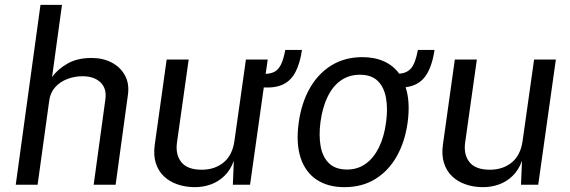

<svg xmlns="http://www.w3.org/2000/svg" viewBox="-20 -763 2356 793"><path d="M45 0 147.2 -743H236L195 -444.5Q217.4 -476.5 258.2 -500Q299 -523.6 358.2 -523.6Q405.8 -523.6 442.1 -504.3Q478.4 -485 496.7 -450.4Q514.9 -415.9 508.2 -370.3L457.5 0H366.9L415.2 -352.5Q421.5 -397.5 395 -422.8Q368.5 -448.1 320.9 -448.1Q288 -448.1 258.2 -436.8Q228.3 -425.4 207.9 -402.9Q187.5 -380.5 183.2 -346.6L135.3 0Z M783.2 10Q745.2 9.7 712.7 -1.6Q680.2 -12.8 657 -34.8Q633.7 -56.8 623.4 -89.7Q613.1 -122.5 619.3 -166.1L668.3 -517H759.3L711.1 -175.4Q703.9 -125 728.8 -93.5Q753.7 -62 813 -62Q866.8 -62 903.4 -91.9Q939.9 -121.7 948.2 -180.7L995.7 -517H1085.7L1077.3 -458Q1099.6 -458.8 1115 -467.3Q1130.3 -475.8 1140.6 -496.7Q1150.9 -517.7 1158.4 -556.7H1227.2Q1219 -501.2 1200.5 -465.8Q1182.1 -430.5 1150.3 -414.9Q1118.4 -399.2 1069.5 -401.9L1012.8 0H941.7L945.8 -98.8Q931.6 -60.1 906.4 -36Q881.3 -11.9 849.5 -0.8Q817.8 10.3 783.2 10Z M1402.4 10Q1334.5 10 1288 -20.7Q1241.5 -51.4 1221.7 -110.9Q1201.9 -170.3 1213.7 -256.3Q1224.9 -337.5 1259.5 -398.4Q1294 -459.3 1349.2 -493.2Q1404.5 -527 1476.9 -527Q1527.2 -527 1565.8 -509.6Q1604.4 -492.2 1628.8 -458.8Q1660.3 -460.5 1677.9 -481Q1695.6 -501.4 1706 -556.7H1774.7Q1764 -484.7 1735.9 -446.8Q1707.7 -408.9 1655.3 -402.9Q1664.9 -374 1667.2 -337.5Q1669.5 -300.9 1663.5 -256.3Q1652.5 -177.3 1618.7 -117.4Q1584.8 -57.5 1530.4 -23.8Q1476 10 1402.4 10ZM1413.8 -62.8Q1457 -62.8 1490.2 -86.5Q1523.4 -110.2 1545.1 -154.1Q1566.7 -198.1 1574.7 -258.7Q1582.1 -314 1574.3 -358.3Q1566.5 -402.6 1540.4 -428.5Q1514.2 -454.3 1466.4 -454.3Q1422.1 -454.3 1388.5 -431.1Q1354.9 -407.9 1333.4 -364Q1311.9 -320.2 1303.6 -258.7Q1296.4 -204 1304.2 -159.5Q1312 -115.1 1338.6 -88.9Q1365.2 -62.8 1413.8 -62.8Z M1973.4 10Q1935.3 9.7 1902.8 -1.6Q1870.3 -12.8 1847.3 -34.8Q1824.2 -56.8 1813.8 -89.7Q1803.3 -122.5 1809.4 -166.1L1858.5 -517H1949.5L1901.3 -175.4Q1894 -125 1918.9 -93.5Q1943.9 -62 2003.2 -62Q2057 -62 2093.6 -91.9Q2130.1 -121.7 2138.4 -180.7L2185.9 -517H2275.8L2203 0H2131.8L2136 -98.8Q2121.8 -60.1 2096.6 -36Q2071.5 -11.9 2039.7 -0.8Q2007.9 10.3 1973.4 10Z"/></svg>

Font: Public Sans Thin
Style: Italic
Weight: 100
Italic angle: -8°
Designer: The Public Sans project authors (U.S. Web Design System). Libre Franklin designed by Pablo Impallari and Rodrigo Fuenzal
Version: Version 2.000